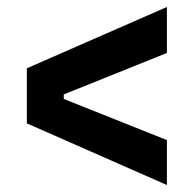

<svg xmlns="http://www.w3.org/2000/svg" viewBox="-20 -607 556 551"><path d="M459 -76 57 -253V-411L459 -587V-455L163 -336V-323L459 -205Z"/></svg>

Font: Bricolage Grotesque 28pt SemiBold
Style: Regular
Weight: 600
Version: Version 1.001;gftools[0.9.33.dev8+g029e19f]